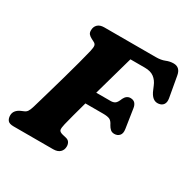

<svg xmlns="http://www.w3.org/2000/svg" viewBox="-160 -871 1017 1025"><g transform="rotate(30 348.5 -359.0)"><path d="M153.5 -651.5Q153.5 -673 167.2 -686.5Q181 -700 207.5 -700H524.5Q557 -700 579.5 -709.2Q602 -718.5 624.5 -718.5Q666 -718.5 673.5 -671L696 -545Q700 -521.5 690.8 -508Q681.5 -494.5 663 -492Q622.5 -485.5 600 -542.5L591.5 -562.5Q580.5 -590 559.5 -606Q538.5 -622 502.5 -622H413.5Q400.5 -576 382 -510Q363.5 -444 344.5 -376.5H433.5Q449.5 -376.5 460 -383.8Q470.5 -391 480 -416Q493.5 -443.5 517.5 -443.5Q536 -443.5 545.8 -432.8Q555.5 -422 558 -404L576 -286Q580 -259.5 568.2 -246.8Q556.5 -234 537.5 -234Q522.5 -234 513 -242.5Q503.5 -251 496.5 -264Q486 -286 472.5 -292Q459 -298 432 -298H323Q309.5 -249.5 298.8 -209.5Q288 -169.5 282.5 -146Q276.5 -121 278.5 -109.5Q280.5 -98 303 -92.5L322.5 -88Q338.5 -84.5 345.2 -74Q352 -63.5 352 -49Q352 -27.5 337.8 -13.8Q323.5 0 296 0H52.5Q25.5 0 16.2 -11.8Q7 -23.5 7 -42Q7 -59 17 -71.2Q27 -83.5 44 -91L60.5 -98Q72.5 -102.5 79.5 -113.2Q86.5 -124 93 -146Q105.5 -189 122 -245.8Q138.5 -302.5 155 -361.2Q171.5 -420 185.2 -471Q199 -522 206.5 -554.5Q212 -578.5 210 -589Q208 -599.5 196.5 -605L181 -613Q168 -619.5 160.5 -628Q153 -636.5 153.5 -651.5Z"/></g></svg>

Font: Fraunces 9pt S100
Style: Bold Italic
Weight: 700
Italic angle: -16°
Version: Version 1.000; ttfautohint (v1.8.3)